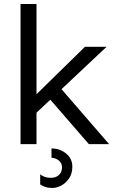

<svg xmlns="http://www.w3.org/2000/svg" viewBox="-20 -723 572 963"><path d="M139.6 -135.7V-227.5L406.2 -488.3H514.6ZM83 0V-703.1H163.1V0ZM425.8 0 203.1 -256.8 255.9 -313.5 527.3 0ZM242.2 219.7Q221.7 219.7 206.5 214.4Q191.4 209 181.6 202.1V151.4Q203.1 168.9 234.4 168.9Q260.7 168.9 275.9 154.3Q291 139.6 291 116.2Q291 93.8 273.9 81.1Q256.8 68.4 238.3 68.4V21.5Q280.3 21.5 311.5 46.9Q342.8 72.3 342.8 113.3Q342.8 147.5 326.7 171.4Q310.5 195.3 287.6 207.5Q264.6 219.7 242.2 219.7Z"/></svg>

Font: Sen
Style: Regular
Weight: 400
Designer: Kosal Sen, Philatype
Foundry: Philatype
Version: Version 2.000;gftools[0.9.31]